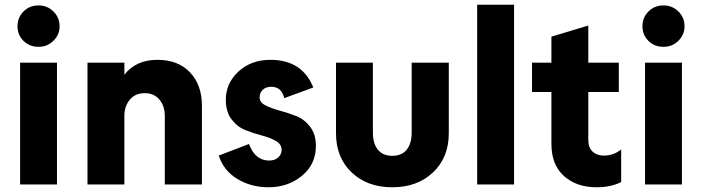

<svg xmlns="http://www.w3.org/2000/svg" viewBox="-20 -780 2968 812"><path d="M144 -757Q180 -757 206 -731.5Q232 -706 232 -669Q232 -633 206 -607.5Q180 -582 144 -582H142Q105 -582 79.5 -607Q54 -632 54 -669Q54 -706 79.5 -731.5Q105 -757 142 -757ZM65 -515H221V0H65Z M506 -290V0H350V-515H506V-464Q555 -527 646 -527Q733 -527 783.5 -474Q834 -421 834 -333V0H677V-290Q677 -331 654.5 -358.5Q632 -386 592 -386Q552 -386 529 -358.5Q506 -331 506 -290Z M1116 12Q1042 12 984 -23Q926 -58 905 -122L1033 -171Q1059 -101 1118 -101Q1142 -101 1156.5 -114Q1171 -127 1171 -146Q1171 -170 1146.5 -184Q1122 -198 1087.5 -207Q1053 -216 1018.5 -229.5Q984 -243 959.5 -275Q935 -307 935 -358Q935 -428 988.5 -477.5Q1042 -527 1124 -527Q1258 -527 1305 -410L1182 -365Q1171 -413 1127 -413Q1105 -413 1091.5 -400.5Q1078 -388 1078 -368Q1078 -347 1102.5 -334.5Q1127 -322 1162 -312.5Q1197 -303 1232 -289.5Q1267 -276 1291.5 -244Q1316 -212 1316 -163Q1316 -85 1257 -36.5Q1198 12 1116 12Z M1557 -219Q1557 -173 1578 -147Q1599 -121 1639 -121Q1679 -121 1700 -147Q1721 -173 1721 -219V-515H1878V-216Q1878 -114 1811.5 -51Q1745 12 1639 12Q1533 12 1467 -51Q1401 -114 1401 -216V-515H1557Z M1998 -760H2154V0H1998Z M2468 -189Q2468 -156 2486 -139Q2504 -122 2534 -122Q2575 -122 2607 -148V-10Q2563 12 2503 12Q2418 12 2365 -35.5Q2312 -83 2312 -172V-391H2230V-515H2312V-625L2468 -672V-515H2597V-391H2468Z M2787 -757Q2823 -757 2849 -731.5Q2875 -706 2875 -669Q2875 -633 2849 -607.5Q2823 -582 2787 -582H2785Q2748 -582 2722.5 -607Q2697 -632 2697 -669Q2697 -706 2722.5 -731.5Q2748 -757 2785 -757ZM2708 -515H2864V0H2708Z"/></svg>

Font: Freely
Style: Bold
Weight: 700
Designer: Kris Sowersby
Foundry: Klim Type Foundry
Version: Version 1.006;hotconv 1.0.113;makeotfexe 2.5.65598;200799169